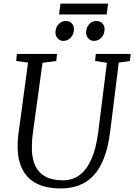

<svg xmlns="http://www.w3.org/2000/svg" viewBox="-20 -1045 752 1075"><path d="M645 -694.5 596.5 -306Q585.5 -220 562 -159.5Q538.5 -99 503.2 -61.8Q468 -24.5 422.2 -7.2Q376.5 10 321 10Q240 10 187.2 -16.5Q134.5 -43 108 -92Q81.5 -141 79 -208.5Q78.5 -227 79 -247.8Q79.5 -268.5 82.5 -290L137 -694.5L70.5 -703.5L74.5 -743H299.5L295 -703.5L218 -693.5L163.5 -296.5Q160 -270 159 -247.5Q158 -225 158.5 -204Q160.5 -152.5 178.8 -114.5Q197 -76.5 234.8 -56Q272.5 -35.5 333.5 -35.5Q386 -35.5 425.8 -65Q465.5 -94.5 492 -154.5Q518.5 -214.5 530 -306L578.5 -693.5L512.5 -703.5L516.5 -743H711.5L707.5 -703.5ZM334 -816Q316 -816 303 -830.2Q290 -844.5 290.5 -865Q291.5 -891.5 308.2 -909.5Q325 -927.5 347.5 -927.5Q369.5 -927.5 382 -914Q394.5 -900.5 394 -880.5Q393.5 -853 376.2 -834.5Q359 -816 334 -816ZM505.5 -816Q487.5 -816 474.5 -830.2Q461.5 -844.5 462 -865Q463 -891.5 479.2 -909.5Q495.5 -927.5 518.5 -927.5Q540.5 -927.5 553.2 -914Q566 -900.5 565.5 -880.5Q565 -853 547.8 -834.5Q530.5 -816 505.5 -816ZM318.5 -1025H585.5L577 -964H310.5Z"/></svg>

Font: Merriweather 20pt Light
Style: Italic
Weight: 300
Italic angle: -7.8°
Version: Version 2.101